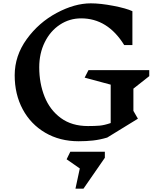

<svg xmlns="http://www.w3.org/2000/svg" viewBox="-20 -826 956 1150"><path d="M779 -162 806 -115 622 -2Q578 11 537.5 15.5Q497 20 451 20Q338 20 251 -31Q164 -82 116 -171.5Q68 -261 68 -375Q68 -492 140 -591.5Q212 -691 319.5 -748.5Q427 -806 524 -806Q582 -806 659.5 -791Q737 -776 773 -759V-556H724Q625 -716 466 -716Q396 -716 338.5 -678Q281 -640 248 -573Q215 -506 215 -423Q215 -327 247 -247Q279 -167 344.5 -119Q410 -71 507 -71Q549 -71 577 -73.5Q605 -76 643 -89V-319L487 -361L510 -406H874V-370L779 -295ZM608 119 480 304H432L458 183L379 128L401 83H608Z"/></svg>

Font: InknutAntiqua
Style: Medium
Weight: 500
Designer: Claus Eggers Srensen
Foundry: Claus Eggers Srensen
Version: Version 1.000; ttfautohint (v1.2) -l 7 -r 28 -G 50 -x 13 -D 